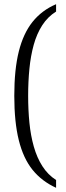

<svg xmlns="http://www.w3.org/2000/svg" viewBox="-20 -772 313 914"><path d="M247 122Q179 91 135 36.5Q91 -18 69.5 -104.5Q48 -191 48 -316Q48 -441 69.5 -527Q91 -613 135 -668Q179 -723 247 -752V-717Q207 -692 181 -651.5Q155 -611 140.5 -558.5Q126 -506 120 -444.5Q114 -383 114 -316Q114 -249 120 -188Q126 -127 141 -74Q156 -21 182 19.5Q208 60 247 85Z"/></svg>

Font: Noto Serif Ethiopic Condensed Light
Style: Regular
Weight: 300
Width: 3
Designer: Monotype Design Team
Foundry: Monotype Imaging Inc.
Version: Version 2.102